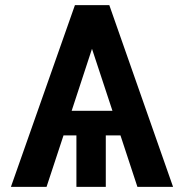

<svg xmlns="http://www.w3.org/2000/svg" viewBox="-20 -727 715 747"><path d="M448.7 -200.2H391.6V0H277.3V-200.2H227.1L161.1 0H22.5L271.5 -707H405.3L653.3 0H514.6ZM417.5 -295.9 337.9 -537.1 258.8 -295.9Z"/></svg>

Font: Pretendard Std SemiBold
Style: Regular
Weight: 600
Designer: Base glyphs from Inter by Rasmus Andersson; Hangeul glyphs from Noto Sans CJK(Source Han Sans) by Jang Soo-young and Kan
Foundry: Kil Hyung-jin
Version: Version 1.309